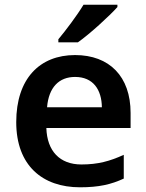

<svg xmlns="http://www.w3.org/2000/svg" viewBox="-20 -786 621 816"><path d="M479 -756V-766H335C308 -721 259 -656 228 -619V-606H311C361 -641 446 -719 479 -756ZM299 -552C149 -552 49 -452 49 -267C49 -82 161 10 320 10C400 10 452 -2 506 -27V-128C447 -101 396 -87 326 -87C234 -87 180 -144 177 -242H535V-306C535 -461 445 -552 299 -552ZM299 -459C376 -459 412 -405 413 -330H180C187 -415 231 -459 299 -459Z"/></svg>

Font: Noto Sans Bamum SemiBold
Style: Regular
Weight: 600
Designer: Monotype Design Team
Foundry: Monotype Imaging Inc.
Version: Version 2.002